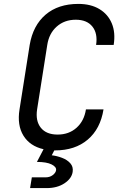

<svg xmlns="http://www.w3.org/2000/svg" viewBox="-20 -760 640 983"><path d="M134 203 143 148H213Q235 148 250 136.5Q265 125 267 112Q270 95 244.5 82Q219 69 169 69L203 4Q133 -12 100 -65.5Q67 -119 80 -200L132 -530Q149 -630 213.5 -685Q278 -740 381 -740Q445 -740 489 -713.5Q533 -687 552.5 -640Q572 -593 562 -530H472Q481 -589 453 -624Q425 -659 368 -659Q310 -659 270.5 -624Q231 -589 222 -530L170 -200Q161 -141 189 -106Q217 -71 275 -71Q333 -71 372 -106Q411 -141 420 -200H510Q494 -100 429 -45Q364 10 262 10Q260 10 258 10L245 35Q271 38 297.5 48Q324 58 340 76Q356 94 352 120Q347 154 310 178.5Q273 203 219 203Z"/></svg>

Font: JetBrains Mono NL
Style: Italic
Weight: 400
Italic angle: -9°
Monospace: yes
Designer: Philipp Nurullin, Konstantin Bulenkov
Foundry: JetBrains
Version: Version 2.305; ttfautohint (v1.8.4.7-5d5b)